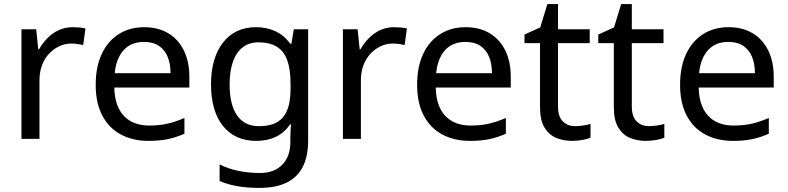

<svg xmlns="http://www.w3.org/2000/svg" viewBox="-20 -679 3855 939"><path d="M335 -546Q350 -546 367.5 -544.5Q385 -543 398 -540L387 -459Q374 -462 358.5 -464Q343 -466 329 -466Q298 -466 270 -453Q242 -440 220 -416.5Q198 -393 185.5 -360Q173 -327 173 -286V0H85V-536H157L167 -438H171Q188 -468 212 -492.5Q236 -517 267 -531.5Q298 -546 335 -546Z M685 -546Q754 -546 803.5 -516Q853 -486 879.5 -431.5Q906 -377 906 -304V-251H539Q541 -160 585.5 -112.5Q630 -65 710 -65Q761 -65 800.5 -74.5Q840 -84 882 -102V-25Q841 -7 801 1.5Q761 10 706 10Q630 10 571.5 -21Q513 -52 480.5 -113.5Q448 -175 448 -264Q448 -352 477.5 -415Q507 -478 560.5 -512Q614 -546 685 -546ZM684 -474Q621 -474 584.5 -433.5Q548 -393 541 -321H814Q814 -367 800 -401Q786 -435 757.5 -454.5Q729 -474 684 -474Z M1232 -546Q1285 -546 1327.5 -526Q1370 -506 1400 -465H1405L1417 -536H1487V9Q1487 85 1461 136.5Q1435 188 1382 214Q1329 240 1247 240Q1189 240 1140.5 231.5Q1092 223 1054 206V125Q1092 145 1143 156Q1194 167 1252 167Q1321 167 1360.5 126.5Q1400 86 1400 16V-5Q1400 -17 1401 -39.5Q1402 -62 1403 -71H1399Q1371 -30 1329.5 -10Q1288 10 1233 10Q1129 10 1070.5 -63Q1012 -136 1012 -267Q1012 -395 1070.5 -470.5Q1129 -546 1232 -546ZM1244 -472Q1199 -472 1167.5 -448Q1136 -424 1119.5 -378Q1103 -332 1103 -266Q1103 -167 1139.5 -114.5Q1176 -62 1246 -62Q1287 -62 1316 -72.5Q1345 -83 1364 -105.5Q1383 -128 1392 -163Q1401 -198 1401 -246V-267Q1401 -340 1384.5 -385Q1368 -430 1333 -451Q1298 -472 1244 -472Z M1907 -546Q1922 -546 1939.5 -544.5Q1957 -543 1970 -540L1959 -459Q1946 -462 1930.5 -464Q1915 -466 1901 -466Q1870 -466 1842 -453Q1814 -440 1792 -416.5Q1770 -393 1757.5 -360Q1745 -327 1745 -286V0H1657V-536H1729L1739 -438H1743Q1760 -468 1784 -492.5Q1808 -517 1839 -531.5Q1870 -546 1907 -546Z M2257 -546Q2326 -546 2375.5 -516Q2425 -486 2451.5 -431.5Q2478 -377 2478 -304V-251H2111Q2113 -160 2157.5 -112.5Q2202 -65 2282 -65Q2333 -65 2372.5 -74.5Q2412 -84 2454 -102V-25Q2413 -7 2373 1.5Q2333 10 2278 10Q2202 10 2143.5 -21Q2085 -52 2052.5 -113.5Q2020 -175 2020 -264Q2020 -352 2049.5 -415Q2079 -478 2132.5 -512Q2186 -546 2257 -546ZM2256 -474Q2193 -474 2156.5 -433.5Q2120 -393 2113 -321H2386Q2386 -367 2372 -401Q2358 -435 2329.5 -454.5Q2301 -474 2256 -474Z M2793 -62Q2813 -62 2834 -65.5Q2855 -69 2868 -73V-6Q2854 1 2828 5.5Q2802 10 2778 10Q2736 10 2700.5 -4.5Q2665 -19 2643 -55Q2621 -91 2621 -156V-468H2545V-510L2622 -545L2657 -659H2709V-536H2864V-468H2709V-158Q2709 -109 2732.5 -85.5Q2756 -62 2793 -62Z M3154 -62Q3174 -62 3195 -65.5Q3216 -69 3229 -73V-6Q3215 1 3189 5.5Q3163 10 3139 10Q3097 10 3061.5 -4.5Q3026 -19 3004 -55Q2982 -91 2982 -156V-468H2906V-510L2983 -545L3018 -659H3070V-536H3225V-468H3070V-158Q3070 -109 3093.5 -85.5Q3117 -62 3154 -62Z M3543 -546Q3612 -546 3661.5 -516Q3711 -486 3737.5 -431.5Q3764 -377 3764 -304V-251H3397Q3399 -160 3443.5 -112.5Q3488 -65 3568 -65Q3619 -65 3658.5 -74.5Q3698 -84 3740 -102V-25Q3699 -7 3659 1.5Q3619 10 3564 10Q3488 10 3429.5 -21Q3371 -52 3338.5 -113.5Q3306 -175 3306 -264Q3306 -352 3335.5 -415Q3365 -478 3418.5 -512Q3472 -546 3543 -546ZM3542 -474Q3479 -474 3442.5 -433.5Q3406 -393 3399 -321H3672Q3672 -367 3658 -401Q3644 -435 3615.5 -454.5Q3587 -474 3542 -474Z"/></svg>

Font: hex115
Style: Regular
Weight: 400
Designer: Monotype Design Team
Foundry: Monotype Imaging Inc.
Version: Version 2.013